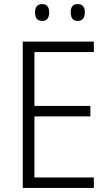

<svg xmlns="http://www.w3.org/2000/svg" viewBox="-20 -917 534 937"><path d="M438 0H91V-714H438V-663H148V-400H421V-349H148V-51H438ZM151 -856Q151 -897 186 -897Q220 -897 220 -856Q220 -815 186 -815Q151 -815 151 -856ZM325 -857Q325 -897 359 -897Q394 -897 394 -857Q394 -815 359 -815Q325 -815 325 -857Z"/></svg>

Font: Noto Sans Kannada SemiCondensed Light
Style: Regular
Weight: 300
Width: 4
Designer: Jelle Bosma - Monotype Design Team
Foundry: Monotype Imaging Inc.
Version: Version 2.005; ttfautohint (v1.8.4.7-5d5b)